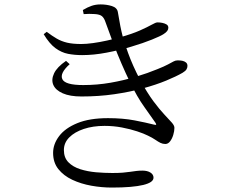

<svg xmlns="http://www.w3.org/2000/svg" viewBox="-20 -811 1040 879"><path d="M492.4 47.7Q445.5 47.7 398 39.2Q350.4 30.6 310.8 12Q271.2 -6.7 247.2 -36.8Q223.1 -66.9 223.1 -110.9Q223.1 -151.6 250.8 -188Q278.4 -224.5 334.2 -247.3Q390 -270.1 474.3 -270.1Q542.4 -270.1 595.9 -259.9Q649.3 -249.6 683.8 -240.7Q694.3 -237.9 695 -240.4Q695.8 -242.9 691.2 -249.7Q676 -272.3 641.6 -320Q607.3 -367.7 574.5 -436.2Q555.5 -475.2 536.2 -519.9Q516.9 -564.6 498.3 -613.3Q479.8 -662 462.4 -711.2Q456.6 -728.5 446.9 -736.8Q437.2 -745.1 414.2 -746.6Q401.2 -747.4 388.6 -747.5Q376 -747.5 363.1 -746.4L359.3 -765.1Q380.8 -778 399.6 -784.4Q418.4 -790.8 440.8 -790.8Q467.9 -790.8 492.2 -783.3Q516.4 -775.7 519.6 -755.4Q523.2 -736.5 526.9 -714.1Q530.6 -691.7 535.9 -668.2Q541.2 -644.7 547.9 -621.9Q556.4 -596.5 566.4 -568.5Q576.5 -540.5 590.1 -509.9Q603.7 -479.4 621.1 -445.9Q654.3 -385.2 682.8 -347Q711.4 -308.8 733 -286.1Q754.6 -263.4 766.5 -249.8Q778.5 -236.3 778.5 -225.7Q778.5 -211 773.2 -193.4Q767.9 -175.8 758.6 -163.8Q749.4 -151.8 736.7 -151.8Q725 -151.8 714.4 -157Q703.9 -162.2 690.8 -171.3Q677.7 -180.4 657.2 -190.1Q638.6 -199.5 607.8 -209.7Q577.1 -219.9 538.5 -227.3Q500 -234.7 458.6 -234.7Q405.6 -234.7 363.6 -220.7Q321.5 -206.6 297 -181.9Q272.5 -157.3 272.5 -123.9Q272.5 -89.1 293.2 -68.1Q313.9 -47 347.6 -36.3Q381.2 -25.7 419.9 -22.3Q458.5 -19 494.4 -19Q522.8 -19 542.3 -20.6Q561.8 -22.2 576.4 -24.5Q591 -26.7 604.1 -28.3Q617.3 -29.9 632 -29.9Q654.8 -29.9 668.8 -21Q682.8 -12.1 682.8 2.3Q682.8 13.5 671 21.8Q659.2 30 635.6 35.8Q612.1 41.5 576.3 44.6Q540.4 47.7 492.4 47.7ZM352.9 -369.3Q300.3 -369.3 267.5 -383.7Q234.6 -398.2 224.2 -422.1Q213.8 -446.1 227.5 -475.1Q241.2 -504.1 282.3 -532.3L299 -517.2Q252.7 -475.6 265.4 -448.6Q278.1 -421.6 361 -421.6Q425 -421.6 486.1 -432.3Q547.2 -443 602.3 -459.7Q657.4 -476.4 700.1 -494.2Q732.5 -507.1 748.9 -516Q765.2 -524.9 774.3 -529.6Q783.3 -534.4 791.1 -534.4Q803.8 -535 814.4 -532.8Q824.9 -530.6 831.6 -524.9Q838.2 -519.3 838.2 -509.3Q838.2 -501 833.7 -493.4Q829.2 -485.8 815.5 -477.6Q786.6 -460.9 740.6 -441.9Q694.5 -422.9 634.3 -406.4Q574 -389.9 503 -379.6Q432 -369.3 352.9 -369.3ZM356.3 -558.7Q321.9 -558.7 291.7 -564.5Q261.6 -570.3 233.8 -590.6Q206.1 -610.9 180 -654.4L193.9 -665.3Q218.4 -646.7 239.6 -634.4Q260.8 -622 287 -615.7Q313.1 -609.5 352 -609.5Q374.5 -609.5 405.4 -613.7Q436.3 -617.9 469 -625.2Q501.7 -632.4 529.2 -640Q586.3 -656.2 620.9 -671.7Q655.4 -687.1 674.3 -697.8Q693.1 -708.5 701 -708.5Q712.4 -708.5 723.5 -706.2Q734.7 -703.9 742.7 -698.9Q750.7 -693.9 750.7 -683.8Q750.7 -676.5 745.6 -669.3Q740.4 -662.2 728.9 -654.9Q714.8 -645.6 675.4 -629.7Q635.9 -613.7 581.6 -597.5Q527.3 -581.2 468.2 -570Q409.2 -558.7 356.3 -558.7Z"/></svg>

Font: Noto Serif HK ExtraLight
Style: Regular
Weight: 200
Designer: Ryoko NISHIZUKA 西塚涼子 (kana & ideographs); Frank Grießhammer (Latin, Greek & Cyrillic); Wenlong ZHANG 张文龙 (bopomofo); San
Foundry: Adobe
Version: Version 2.002-H1;hotconv 1.1.0;makeotfexe 2.6.0